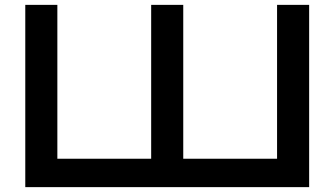

<svg xmlns="http://www.w3.org/2000/svg" viewBox="-20 -770 1376 790"><path d="M1180 -117 1120 -57V-750H1252V0H84V-750H216V-57L156 -117H639L602 -57V-750H734V-57L691 -117Z"/></svg>

Font: Bounded
Style: Regular
Weight: 400
Designer: Vlad Churkin
Version: Version 1.0